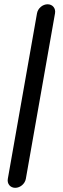

<svg xmlns="http://www.w3.org/2000/svg" viewBox="-20 -683 299 911"><path d="M102.6 165.5 241.1 -620C245.2 -643.6 229.5 -662.7 205.9 -662.7C182.2 -662.7 159.8 -643.6 155.6 -620L17.1 165.5C12.9 189.1 28.7 208.2 52.3 208.2C75.9 208.2 98.4 189.1 102.6 165.5Z"/></svg>

Font: TudorRose
Style: Oblique
Weight: 500
Italic angle: 10°
Version: Version 001.000